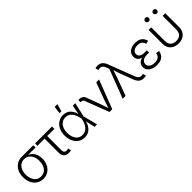

<svg xmlns="http://www.w3.org/2000/svg" viewBox="285 -2082 3422 3422"><g transform="rotate(-45 1996.0 -371.5)"><path d="M291.5 11.7Q221.2 11.7 166.7 -23.9Q112.3 -59.6 82 -122.1Q51.8 -184.6 51.8 -266.1Q51.8 -348.1 82.3 -409.9Q112.8 -471.7 167 -506.3Q221.2 -541 291.5 -541H584.5V-483.9H357.9L291.5 -481.4Q236.8 -481.4 198 -452.9Q159.2 -424.3 138.7 -375.7Q118.2 -327.1 118.2 -266.1Q118.2 -205.6 138.7 -156Q159.2 -106.4 197.8 -77.1Q236.3 -47.9 291.5 -47.9Q347.2 -47.9 386.2 -77.1Q425.3 -106.4 445.6 -156Q465.8 -205.6 465.8 -266.1Q465.8 -327.1 445.3 -375.7Q424.8 -424.3 386 -452.9Q347.2 -481.4 291.5 -481.4V-504.4Q344.2 -504.4 388.2 -488.3Q432.1 -472.2 464.4 -440.7Q496.6 -409.2 514.4 -363.5Q532.2 -317.9 532.2 -258.8Q532.2 -180.7 501.7 -119.6Q471.2 -58.6 417 -23.4Q362.8 11.7 291.5 11.7Z M946.8 4.4Q882.3 8.3 846.4 -25.9Q810.5 -60.1 810.5 -122.1V-481.4H629.4V-541H1057.1V-481.4H876.5V-127Q876.5 -87.4 893.8 -69.3Q911.1 -51.3 947.8 -54.2Q955.6 -54.7 965.8 -55.9Q976.1 -57.1 984.9 -58.6L996.1 -2Q986.3 0.5 973.1 2.4Q960 4.4 946.8 4.4Z M1336.9 11.7Q1266.6 11.7 1213.4 -24.2Q1160.2 -60.1 1130.6 -123.3Q1101.1 -186.5 1101.1 -268.6Q1101.1 -350.6 1131.3 -413.6Q1161.6 -476.6 1215.3 -512.5Q1269 -548.3 1338.9 -548.3Q1388.7 -548.3 1425.5 -531.2Q1462.4 -514.2 1488 -484.9Q1513.7 -455.6 1529.5 -418.2Q1545.4 -380.9 1553.2 -340.3H1575.7L1581.5 -272L1651.4 0H1588.9L1526.9 -281.2Q1518.6 -319.8 1504.6 -356.7Q1490.7 -393.6 1469 -423.6Q1447.3 -453.6 1415.5 -471.2Q1383.8 -488.8 1340.3 -488.8Q1288.1 -488.8 1249 -461.4Q1210 -434.1 1188.7 -384.5Q1167.5 -335 1167.5 -268.1Q1167.5 -202.1 1188.2 -152.6Q1209 -103 1247.3 -75.7Q1285.6 -48.3 1337.4 -48.3Q1378.9 -48.3 1410.6 -65.4Q1442.4 -82.5 1465.8 -112.3Q1489.3 -142.1 1504.2 -179.4Q1519 -216.8 1526.9 -257.8L1581.1 -541H1643.6L1581.5 -269L1576.2 -201.7H1555.7Q1546.9 -158.7 1529.3 -120.1Q1511.7 -81.5 1484.9 -52Q1458 -22.5 1421.4 -5.4Q1384.8 11.7 1336.9 11.7ZM1319.8 -613.8 1337.4 -754.9H1406.7L1366.2 -613.8Z M1964.4 0 1791.5 -450.7Q1783.7 -470.7 1770.3 -478.5Q1756.8 -486.3 1733.9 -486.3H1722.2V-543.9H1735.8Q1780.8 -543.9 1809.8 -527.3Q1838.9 -510.7 1852.1 -474.6L1953.1 -202.6Q1969.7 -157.7 1983.2 -113.3Q1996.6 -68.8 2010.7 -26.4H1988.8Q2002.9 -68.8 2016.1 -113.5Q2029.3 -158.2 2045.4 -202.6L2171.4 -541H2242.2L2034.2 0Z M2297.4 0 2506.3 -545.4 2487.3 -595.2Q2473.1 -632.3 2455.8 -651.1Q2438.5 -669.9 2416.7 -674.3Q2395 -678.7 2367.2 -671.4L2353 -669.4L2337.9 -726.6Q2349.1 -731 2365.2 -733.6Q2381.3 -736.3 2398.4 -736.3Q2432.6 -736.3 2460 -723.6Q2487.3 -710.9 2508.8 -685.3Q2530.3 -659.7 2545.4 -619.1L2731.9 -132.3Q2746.1 -95.7 2763.4 -76.7Q2780.8 -57.6 2802.5 -53.5Q2824.2 -49.3 2852.1 -56.2L2866.7 -57.6L2881.3 -1Q2870.6 2.9 2854.7 5.9Q2838.9 8.8 2820.8 8.8Q2787.1 8.8 2759.8 -3.9Q2732.4 -16.6 2711.2 -42.2Q2689.9 -67.9 2674.8 -108.4L2587.4 -338.4Q2569.8 -384.3 2556.4 -428.2Q2543 -472.2 2528.8 -516.1H2551.3Q2537.6 -473.1 2524.4 -428.5Q2511.2 -383.8 2494.1 -338.4L2369.1 0Z M3158.2 9.8Q3096.7 9.8 3049.3 -9.5Q3002 -28.8 2975.3 -63.5Q2948.7 -98.1 2948.7 -144Q2948.7 -172.4 2960 -198Q2971.2 -223.6 2995.4 -243.4Q3019.5 -263.2 3057.9 -274.4Q3096.2 -285.6 3150.4 -285.6H3211.4V-250H3151.9Q3111.8 -250 3081.5 -237.1Q3051.3 -224.1 3034.2 -201.2Q3017.1 -178.2 3017.1 -147.5Q3017.1 -103.5 3056.2 -76.4Q3095.2 -49.3 3160.6 -49.3Q3204.1 -49.3 3231 -61.5Q3257.8 -73.7 3272.7 -97.2Q3287.6 -120.6 3294.4 -154.3L3358.9 -142.6Q3350.6 -95.7 3325.9 -61.3Q3301.3 -26.9 3259.8 -8.5Q3218.3 9.8 3158.2 9.8ZM3151.4 -262.2Q3097.2 -262.2 3060.3 -272.5Q3023.4 -282.7 3001.7 -300.8Q2980 -318.8 2970.2 -342.8Q2960.4 -366.7 2960.4 -393.6Q2960.4 -441.4 2985.4 -476.1Q3010.3 -510.7 3054.7 -529.5Q3099.1 -548.3 3157.7 -548.3Q3212.4 -548.3 3251 -532Q3289.6 -515.6 3313.7 -484.9Q3337.9 -454.1 3348.1 -410.2L3285.2 -396Q3274.4 -441.4 3243.7 -465.6Q3212.9 -489.7 3157.7 -489.7Q3098.1 -489.7 3062.7 -463.1Q3027.3 -436.5 3026.9 -393.1Q3026.9 -353.5 3058.6 -329.8Q3090.3 -306.2 3152.8 -306.2H3211.4V-262.2Z M3701.2 9.3Q3636.7 9.3 3589.6 -15.4Q3542.5 -40 3516.8 -85.7Q3491.2 -131.3 3491.2 -194.8V-541H3556.6V-197.8Q3556.6 -151.4 3574 -118.4Q3591.3 -85.4 3623.8 -68.4Q3656.2 -51.3 3701.2 -51.3Q3746.6 -51.3 3778.8 -68.4Q3811 -85.4 3828.4 -118.4Q3845.7 -151.4 3845.7 -197.8V-541H3911.6V-194.8Q3911.6 -131.3 3886 -85.7Q3860.4 -40 3813.2 -15.4Q3766.1 9.3 3701.2 9.3ZM3802.7 -643.6Q3783.7 -643.6 3770 -657.2Q3756.3 -670.9 3756.3 -689.9Q3756.3 -709 3770 -722.4Q3783.7 -735.8 3802.7 -735.8Q3821.8 -735.8 3835.2 -722.4Q3848.6 -709 3848.6 -689.9Q3848.6 -670.9 3835.2 -657.2Q3821.8 -643.6 3802.7 -643.6ZM3600.1 -643.6Q3581.1 -643.6 3567.4 -657.2Q3553.7 -670.9 3553.7 -689.9Q3553.7 -709 3567.4 -722.4Q3581.1 -735.8 3600.1 -735.8Q3619.1 -735.8 3632.6 -722.4Q3646 -709 3646 -689.9Q3646 -670.9 3632.6 -657.2Q3619.1 -643.6 3600.1 -643.6Z"/></g></svg>

Font: Inter 17pt Light
Style: Regular
Weight: 300
Version: Version 4.001;git-66647c0bb